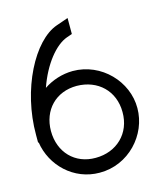

<svg xmlns="http://www.w3.org/2000/svg" viewBox="-120 -888 846 998"><g transform="rotate(-15 302.5 -389.0)"><path d="M275.2 -777 338.5 -799V-713L309.8 -703C246.4 -680.6 176.5 -595.1 135.8 -477.4C180.7 -507.5 235.3 -525.6 292.5 -526C446.6 -526 569 -396 568 -253C568 -109 447.8 22 292.5 21C153.1 21 45.3 -85.4 26.1 -213H23V-253V-253.5V-254C22 -499 144.2 -732 275.2 -777ZM103 -253.5C103.2 -138.8 181.1 -58 292.5 -59C405.2 -59 489 -138 488 -253C488 -367 406.3 -445 292.5 -446C180 -446 103.2 -366.2 103 -253.5Z"/></g></svg>

Font: Nordica Plus
Style: NordicaClassicLtExt
Weight: 300
Version: Version 1.01